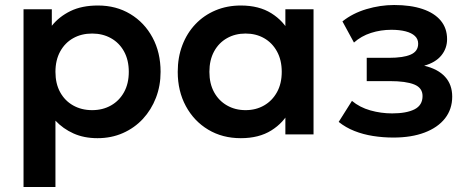

<svg xmlns="http://www.w3.org/2000/svg" viewBox="-20 -537 1868 767"><path d="M74 210V-500H187V-434Q216 -470.5 261.5 -492.8Q307 -515 371.5 -515Q444 -515 500.5 -481Q557 -447 589.2 -387.2Q621.5 -327.5 621.5 -250Q621.5 -194.5 603 -146.5Q584.5 -98.5 551 -62.2Q517.5 -26 471.2 -5.5Q425 15 369.5 15Q315.5 15 273.8 -3.8Q232 -22.5 201.5 -55V210ZM348 -97Q390.5 -97 423.5 -115.8Q456.5 -134.5 475.5 -168.8Q494.5 -203 494.5 -250Q494.5 -297 475.5 -331.5Q456.5 -366 423.2 -384.5Q390 -403 348 -403Q305.5 -403 272.5 -384.5Q239.5 -366 220.5 -331.5Q201.5 -297 201.5 -250Q201.5 -203 220.2 -168.8Q239 -134.5 272.2 -115.8Q305.5 -97 348 -97Z M942 15Q868.5 15 811.8 -19Q755 -53 722.5 -113Q690 -173 690 -250Q690 -308 708.5 -356.5Q727 -405 760.8 -440.5Q794.5 -476 840.8 -495.5Q887 -515 942 -515Q1014.5 -515 1064 -484Q1113.5 -453 1138 -403.5L1120 -376V-500H1232.5V0H1120V-124L1138 -96.5Q1113.5 -47 1064 -16Q1014.5 15 942 15ZM961 -97Q1002.5 -97 1035 -115.8Q1067.5 -134.5 1086.5 -168.8Q1105.5 -203 1105.5 -250Q1105.5 -297 1086.5 -331.5Q1067.5 -366 1035 -384.5Q1002.5 -403 961 -403Q919.5 -403 886.8 -384.5Q854 -366 835.2 -331.5Q816.5 -297 816.5 -250Q816.5 -203 835.2 -168.8Q854 -134.5 886.8 -115.8Q919.5 -97 961 -97Z M1551.5 12.5Q1509.5 12.5 1470 6.2Q1430.5 0 1395.8 -13.8Q1361 -27.5 1333 -50L1386 -134Q1417 -108 1459.5 -96Q1502 -84 1546.5 -84Q1603.5 -84 1635.8 -100.2Q1668 -116.5 1668 -153.5Q1668 -186 1634.8 -199.5Q1601.5 -213 1537 -213H1445V-306H1533.5Q1591 -306 1620.8 -319Q1650.5 -332 1650.5 -362.5Q1650.5 -381 1637.5 -393.2Q1624.5 -405.5 1600.2 -411.8Q1576 -418 1543.5 -418Q1501 -418 1462 -405.5Q1423 -393 1394 -367L1348 -451.5Q1388.5 -484 1443.8 -500.5Q1499 -517 1554.5 -517Q1620.5 -517 1668 -501Q1715.5 -485 1740.8 -454.5Q1766 -424 1766 -380.5Q1766 -343.5 1742.8 -315.2Q1719.5 -287 1674.5 -274.5Q1729.5 -261.5 1758 -230.2Q1786.5 -199 1786.5 -151Q1786.5 -101 1757.8 -64.2Q1729 -27.5 1676.2 -7.5Q1623.5 12.5 1551.5 12.5Z"/></svg>

Font: Geologica Cursive Medium
Style: Regular
Weight: 500
Designer: Sindre Bremnes, Frode Helland
Foundry: Monokrom Skriftforlag AS
Version: Version 1.010;gftools[0.9.28]